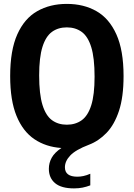

<svg xmlns="http://www.w3.org/2000/svg" viewBox="-20 -770 704 1010"><path d="M369.5 221Q302.5 221 269.8 193.5Q237 166 237 118Q237 87 252 59.8Q267 32.5 303 8.5Q221.5 3 161 -37.8Q100.5 -78.5 67 -160Q33.5 -241.5 33.5 -370Q33.5 -505.5 71 -589.2Q108.5 -673 175.8 -711.2Q243 -749.5 331.5 -749.5Q420.5 -749.5 487.5 -711.2Q554.5 -673 592.2 -589.2Q630 -505.5 630 -370Q630 -259.5 605.8 -186.5Q581.5 -113.5 540.2 -70.8Q499 -28 447.5 -8.5Q378 18 349.8 47.8Q321.5 77.5 321.5 110Q321.5 159.5 387 159.5Q402 159.5 418.8 156Q435.5 152.5 455 144V205Q435.5 212.5 414.8 216.8Q394 221 369.5 221ZM331.5 -114Q377 -114 409.8 -137.5Q442.5 -161 460 -216.2Q477.5 -271.5 477.5 -366.5Q477.5 -465.5 460 -522Q442.5 -578.5 409.8 -602.2Q377 -626 331.5 -626Q286 -626 253.5 -602.5Q221 -579 203.5 -523.8Q186 -468.5 186 -373.5Q186 -274.5 203.5 -218Q221 -161.5 253.5 -137.8Q286 -114 331.5 -114Z"/></svg>

Font: Encode Sans Cnd
Style: Bold
Weight: 700
Width: 3
Designer: Multiple Designers
Foundry: Impallari Type
Version: Version 3.002; ttfautohint (v1.8.3) -l 8 -r 50 -G 200 -x 14 